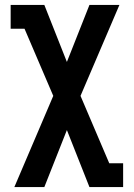

<svg xmlns="http://www.w3.org/2000/svg" viewBox="-20 -540 540 775"><path d="M38 215 195 -153 79 -424H23V-520H159L250 -290L341 -520H462L305 -153L421 119H477V215H341L250 -15L159 215Z"/></svg>

Font: Iosevka Algr
Style: Bold
Weight: 700
Monospace: yes
Designer: Belleve Invis
Foundry: Belleve Invis
Version: Version 26.0.2; ttfautohint (v1.8.3)